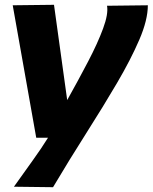

<svg xmlns="http://www.w3.org/2000/svg" viewBox="-20 -570 636 800"><path d="M426 -546 596 -548Q596 -487 560.5 -404.5Q525 -322 467.5 -224Q410 -126 340 -16Q270 94 201 210L38 208Q82 146 117 97.5Q152 49 180 4H131L33 -548L205 -550L260 -153Q307 -237 347 -313.5Q387 -390 409.5 -451Q432 -512 426 -546Z"/></svg>

Font: Georama Black
Style: Italic
Weight: 900
Italic angle: -9°
Designer: Jean-Baptiste Levee
Foundry: Production Type
Version: Version 1.000